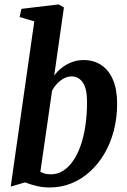

<svg xmlns="http://www.w3.org/2000/svg" viewBox="-20 -837 574 868"><path d="M225 -495.5Q239.5 -515 260 -531Q280.5 -547 305.2 -556.2Q330 -565.5 357.5 -565.5Q405 -565.5 439 -542.2Q473 -519 491.2 -475.2Q509.5 -431.5 509.5 -368.5Q509.5 -304 494.5 -246.5Q479.5 -189 451.8 -142Q424 -95 386.2 -60.8Q348.5 -26.5 302.5 -8Q256.5 10.5 204.5 10.5Q174.5 10.5 145.8 3.8Q117 -3 93.5 -12.5L28.5 6.5L135 -740.5L68.5 -760L77 -797L244.5 -817L269 -803.5ZM162.5 -60.5Q175.5 -53.5 186.2 -51.2Q197 -49 211 -49Q240 -49 264.8 -64.5Q289.5 -80 309.8 -108.8Q330 -137.5 344.2 -177.8Q358.5 -218 366 -268.2Q373.5 -318.5 373.5 -376Q373.5 -436.5 354.5 -464Q335.5 -491.5 304 -491.5Q286.5 -491.5 270.2 -483.2Q254 -475 240 -460.8Q226 -446.5 215.5 -427.5Z"/></svg>

Font: Merriweather 24pt SemiCondensed
Style: Bold Italic
Weight: 700
Width: 4
Italic angle: -7.8°
Designer: Eben Sorkin
Foundry: Eben Sorkin
Version: Version 2.101